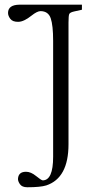

<svg xmlns="http://www.w3.org/2000/svg" viewBox="-20 -601 402 817"><path d="M161.6 166.5Q206.1 166.5 206.1 65.9V-426.8Q206.1 -493.2 195.8 -523.2Q185.5 -553.2 152.8 -553.7Q138.2 -553.7 114.3 -534.7Q81.5 -508.3 57.6 -508.1Q33.7 -507.8 23.9 -520.8Q14.2 -533.7 14.2 -545.9Q14.2 -580.6 63.5 -581.1H328.6V-559.6L295.4 -552.2Q277.8 -548.3 274.7 -541.3Q271.5 -534.2 271.5 -505.4V12.7Q271.5 156.7 176.8 188Q151.9 195.8 96.2 195.8Q73.7 195.8 64.7 182.6Q55.7 169.4 56.6 159.2Q58.6 129.9 90.8 129.9Q111.3 129.9 133.1 147.7Q154.8 165.5 161.6 166.5Z"/></svg>

Font: Lancelot
Style: Regular
Weight: 400
Designer: Marion Kadi
Foundry: Marion Kadi, Anton Koovit
Version: 1.004